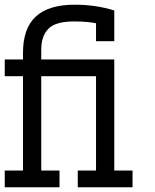

<svg xmlns="http://www.w3.org/2000/svg" viewBox="-20 -789 655 809"><path d="M307.7 -70.5H384.6V-467.9H153.8V-70.5H230.8V0H0V-70.5H76.9V-467.9H0V-538.5H76.9V-566.7Q76.9 -669.2 130.8 -719.2Q184.6 -769.2 294.9 -769.2Q383.3 -769.2 461.5 -744.9V-615.4H384.6V-691Q346.2 -698.7 292.3 -698.7Q214.1 -698.7 184 -667.9Q153.8 -637.2 153.8 -579.5V-538.5H461.5V-70.5H538.5V0H307.7Z"/></svg>

Font: Slabo 13px
Style: Regular
Weight: 400
Designer: John Hudson
Foundry: Tiro Typeworks Ltd.
Version: Version 1.02 Build 005a